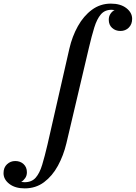

<svg xmlns="http://www.w3.org/2000/svg" viewBox="-212 -780 750 1060"><path d="M154.5 11.5Q138.5 78.5 107.8 135Q77 191.5 31.2 225.8Q-14.5 260 -75.5 260Q-128.5 260 -160.5 235.2Q-192.5 210.5 -192.5 176Q-192.5 144.5 -173.2 126.8Q-154 109 -128 109Q-100 109 -81.8 126Q-63.5 143 -63.5 171Q-63.5 189.5 -72.8 203Q-82 216.5 -95 224.5Q-85.5 226 -76 226Q-37 226 -15 201Q7 176 21 129.5Q35 83 50 19L171 -511.5Q186.5 -579 218 -635.5Q249.5 -692 295.5 -726Q341.5 -760 400 -760Q453.5 -760 485.5 -735.2Q517.5 -710.5 517.5 -676Q517.5 -646 499 -627.5Q480.5 -609 453 -609Q425.5 -609 407 -625.8Q388.5 -642.5 388.5 -671Q388.5 -689.5 397.5 -703.2Q406.5 -717 420.5 -724.5Q412 -726 404 -726Q366.5 -726 344.8 -700.5Q323 -675 308.5 -628Q294 -581 279 -517Z"/></svg>

Font: Bodoni* 06pt Medium
Style: Italic
Weight: 500
Italic angle: -13°
Version: Version 2.3